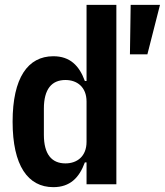

<svg xmlns="http://www.w3.org/2000/svg" viewBox="-20 -760 680 792"><path d="M200 12C269 12 307 -27 330 -90H337V0H460V-740H337V-426H330C307 -489 269 -528 200 -528C95 -528 32 -439 32 -258C32 -77 95 12 200 12ZM250 -86C193 -86 161 -124 161 -204V-312C161 -392 193 -430 250 -430C298 -430 337 -401 337 -341V-175C337 -115 298 -86 250 -86ZM516 -536H588L640 -740H519Z"/></svg>

Font: IBM Mono SemiBold
Style: Regular
Weight: 600
Monospace: yes
Designer: Mike Abbink, Paul van der Laan, Pieter van Rosmalen
Foundry: Bold Monday
Version: Version 2.3